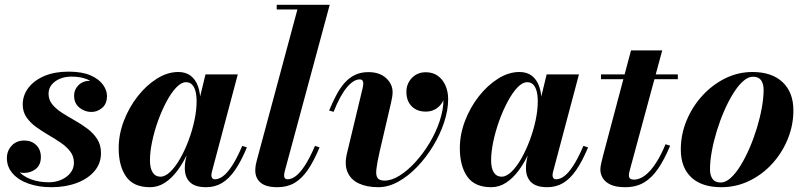

<svg xmlns="http://www.w3.org/2000/svg" viewBox="-20 -770 3356 800"><path d="M194.3 10Q141 10 99.1 -4.8Q57.2 -19.5 33 -46.9Q8.7 -74.3 8.7 -111.3Q8.7 -141.3 28.5 -162.9Q48.3 -184.5 81.3 -184.5Q111.3 -184.5 130.8 -165.6Q150.3 -146.8 150.3 -115.3Q150.3 -83 129.3 -66.2Q108.3 -49.5 80 -49.5Q60.8 -49.5 44.6 -57.6Q28.5 -65.7 19.1 -79.7Q9.7 -93.8 9.7 -111.3H36.7Q36.7 -80 56.6 -57.4Q76.5 -34.8 110 -22.6Q143.5 -10.5 183.8 -10.5Q210.5 -10.5 234.2 -20.5Q258 -30.5 273 -48.9Q288 -67.3 288 -92Q288 -118.7 272.6 -138.9Q257.2 -159 233 -175.5Q208.7 -192 181.4 -207.9Q154 -223.7 129.7 -241.5Q105.5 -259.2 90.1 -281.7Q74.7 -304.2 74.7 -334.5Q74.7 -372.7 98.2 -403.9Q121.8 -435 164.6 -453.3Q207.5 -471.5 265.3 -471.5Q321.8 -471.5 357.1 -456Q392.5 -440.5 409.1 -417.1Q425.8 -393.7 425.8 -370.2Q425.8 -337.7 405.8 -320.6Q385.8 -303.5 360.8 -303.5Q333 -303.5 310.9 -321.5Q288.7 -339.5 288.7 -371.5Q288.7 -397 307.3 -415.3Q325.8 -433.5 355.8 -433.5Q382.5 -433.5 403.6 -416Q424.8 -398.5 424.8 -370.2H401.3Q401.3 -390.5 386.5 -409Q371.8 -427.5 344.1 -439.1Q316.5 -450.8 277.8 -450.8Q251 -450.8 229.4 -441.8Q207.8 -432.7 195 -416.7Q182.3 -400.7 182.3 -379.5Q182.3 -354 198 -334.9Q213.8 -315.8 238.6 -299.9Q263.5 -284 291.5 -268.2Q319.5 -252.5 344.4 -233.7Q369.3 -215 385 -190.5Q400.8 -166 400.8 -132Q400.8 -88.8 373.5 -56.9Q346.3 -25 299.5 -7.5Q252.8 10 194.3 10Z M605 10Q536.2 10 505.4 -34.3Q474.5 -78.5 474.5 -152.5Q474.5 -210 496 -266.2Q517.5 -322.5 553.5 -368.5Q589.5 -414.5 633.6 -442.2Q677.7 -470 723 -470Q754.2 -470 774.6 -454.3Q795 -438.5 805 -410.4Q815 -382.3 815 -344.5Q815 -319.5 808.9 -283.6Q802.7 -247.8 790.5 -207.9Q778.2 -168 760.5 -129.4Q742.8 -90.8 719.4 -59.3Q696 -27.8 667.4 -8.9Q638.7 10 605 10ZM648.3 -33.8Q668.5 -33.8 689.8 -54.4Q711 -75 730.5 -109.1Q750 -143.3 765.6 -184.8Q781.2 -226.3 790.2 -268.6Q799.2 -311 799.2 -347.5Q799.2 -372 794.5 -390Q789.7 -408 780.1 -417.7Q770.5 -427.5 755 -427.5Q735.3 -427.5 714.3 -405.4Q693.3 -383.2 673.8 -346.7Q654.3 -310.2 638.6 -266.9Q623 -223.5 613.9 -180.2Q604.8 -137 604.8 -101.7Q604.8 -69.5 616.1 -51.6Q627.5 -33.8 648.3 -33.8ZM838.8 10Q792.5 10 771.2 -11.1Q750 -32.3 750 -68.8Q750 -78.3 750.6 -85.4Q751.2 -92.5 752.2 -97.5L767.5 -174.8L793.2 -254.3L807.2 -340.3L836.2 -460H970.8L862.8 -53.8Q860.8 -46.3 860.8 -38.5Q860.8 -32.3 864.4 -27.6Q868 -23 876 -23Q891.3 -23 908.6 -35.4Q926 -47.8 946.1 -78.1Q966.3 -108.5 989.5 -162.3L1008.8 -155.8Q984.8 -98.3 959.5 -61.6Q934.3 -25 905 -7.5Q875.8 10 838.8 10Z M1136 10Q1087.8 10 1065.7 -9.1Q1043.7 -28.3 1043.7 -59Q1043.7 -73 1046 -84.4Q1048.2 -95.8 1050.5 -103.5L1219.2 -730.5H1133V-750H1353.8L1166.3 -55.8Q1165.3 -51.5 1164.5 -47Q1163.8 -42.5 1163.8 -39Q1163.8 -23 1178.5 -23Q1193.8 -23 1211.1 -35.4Q1228.5 -47.8 1248.9 -78.1Q1269.3 -108.5 1292.5 -162.3L1311.5 -155.8Q1287.5 -98.3 1262.3 -61.6Q1237 -25 1206.6 -7.5Q1176.3 10 1136 10Z M1556.3 10Q1508.3 10 1474.9 -5.7Q1441.5 -21.5 1428 -52.9Q1414.5 -84.2 1425.7 -131L1491.2 -403.7Q1492.2 -408.2 1493 -413.9Q1493.7 -419.5 1493.7 -423Q1493.7 -430.2 1490.1 -434.7Q1486.5 -439.2 1478.2 -439.2Q1466.3 -439.2 1453 -431.1Q1439.8 -423 1425.8 -406.5Q1411.8 -390 1397.8 -364.5Q1383.8 -339 1370 -304L1351.3 -309.5Q1365.5 -343.7 1380.9 -373Q1396.3 -402.2 1415.1 -423.9Q1434 -445.5 1458.5 -457.5Q1483 -469.5 1514.8 -469.5Q1561.5 -469.5 1588.6 -444.7Q1615.8 -420 1615.8 -385.7Q1615.8 -374.7 1613.6 -363Q1611.5 -351.2 1609 -340.5L1562.3 -140.3Q1551.3 -92 1548.3 -65.4Q1545.3 -38.7 1553.3 -28.1Q1561.3 -17.5 1582.3 -17.5Q1611.8 -17.5 1645.3 -38.5Q1678.8 -59.5 1711 -94.9Q1743.3 -130.2 1769.8 -174.4Q1796.3 -218.5 1812 -265.7Q1827.8 -313 1827.8 -356.5Q1827.8 -384.5 1818 -405.2Q1808.3 -426 1791.6 -437.5Q1775 -449 1754.3 -449V-468Q1777.3 -468 1795.1 -456.7Q1813 -445.5 1823.1 -426.2Q1833.3 -407 1833.3 -383.2Q1833.3 -350 1810.3 -327.5Q1787.3 -305 1754.3 -305Q1717 -305 1695.1 -327.4Q1673.3 -349.7 1673.3 -387Q1673.3 -421.2 1696.1 -445.1Q1719 -469 1754.3 -469Q1783.3 -469 1804.1 -454.1Q1825 -439.2 1836.1 -413.7Q1847.3 -388.2 1847.3 -356.5Q1847.3 -311 1830.5 -260.4Q1813.8 -209.7 1784.6 -161.7Q1755.5 -113.7 1718.3 -74.9Q1681 -36 1639.4 -13Q1597.8 10 1556.3 10Z M2026.5 10Q1957.7 10 1926.9 -34.3Q1896 -78.5 1896 -152.5Q1896 -210 1917.5 -266.2Q1939 -322.5 1975 -368.5Q2011 -414.5 2055.1 -442.2Q2099.2 -470 2144.5 -470Q2175.7 -470 2196.1 -454.3Q2216.5 -438.5 2226.5 -410.4Q2236.5 -382.3 2236.5 -344.5Q2236.5 -319.5 2230.4 -283.6Q2224.2 -247.8 2212 -207.9Q2199.7 -168 2182 -129.4Q2164.3 -90.8 2140.9 -59.3Q2117.5 -27.8 2088.9 -8.9Q2060.2 10 2026.5 10ZM2069.8 -33.8Q2090 -33.8 2111.3 -54.4Q2132.5 -75 2152 -109.1Q2171.5 -143.3 2187.1 -184.8Q2202.7 -226.3 2211.7 -268.6Q2220.7 -311 2220.7 -347.5Q2220.7 -372 2216 -390Q2211.2 -408 2201.6 -417.7Q2192 -427.5 2176.5 -427.5Q2156.8 -427.5 2135.8 -405.4Q2114.8 -383.2 2095.3 -346.7Q2075.8 -310.2 2060.1 -266.9Q2044.5 -223.5 2035.4 -180.2Q2026.3 -137 2026.3 -101.7Q2026.3 -69.5 2037.6 -51.6Q2049 -33.8 2069.8 -33.8ZM2260.3 10Q2214 10 2192.7 -11.1Q2171.5 -32.3 2171.5 -68.8Q2171.5 -78.3 2172.1 -85.4Q2172.7 -92.5 2173.7 -97.5L2189 -174.8L2214.7 -254.3L2228.7 -340.3L2257.7 -460H2392.3L2284.3 -53.8Q2282.3 -46.3 2282.3 -38.5Q2282.3 -32.3 2285.9 -27.6Q2289.5 -23 2297.5 -23Q2312.8 -23 2330.1 -35.4Q2347.5 -47.8 2367.6 -78.1Q2387.8 -108.5 2411 -162.3L2430.3 -155.8Q2406.3 -98.3 2381 -61.6Q2355.8 -25 2326.5 -7.5Q2297.3 10 2260.3 10Z M2585.5 10Q2547 10 2524.2 -0.6Q2501.5 -11.3 2491.5 -28.1Q2481.5 -45 2481.5 -63.3Q2481.5 -75 2485.4 -91.3Q2489.2 -107.5 2493 -122.5L2609.2 -560H2739.3L2605 -64Q2603.5 -58.8 2602 -52.1Q2600.5 -45.5 2600.5 -38.5Q2600.5 -21.5 2622 -21.5Q2635.5 -21.5 2651.4 -29.1Q2667.3 -36.8 2684 -53.7Q2700.8 -70.7 2718.3 -99.1Q2735.8 -127.5 2753 -169L2772.3 -163Q2748.3 -105.5 2722 -67Q2695.8 -28.5 2662.8 -9.2Q2629.8 10 2585.5 10ZM2484.2 -440V-460H2804.3V-440Z M2985.3 10Q2904 10 2860.4 -31Q2816.7 -72 2816.7 -147Q2816.7 -209.7 2840.7 -267.7Q2864.7 -325.7 2906.3 -371.2Q2947.8 -416.7 3001.5 -443.4Q3055.3 -470 3114.8 -470Q3196.3 -470 3241 -427.5Q3285.8 -385 3285.8 -310Q3285.8 -248.3 3262.4 -190.9Q3239 -133.5 3197.8 -88.1Q3156.5 -42.8 3102 -16.4Q3047.5 10 2985.3 10ZM2982.8 -9.5Q3003.3 -9.5 3024.3 -28.4Q3045.3 -47.3 3065.2 -79.5Q3085.2 -111.8 3102.7 -152.1Q3120.2 -192.5 3133.5 -235.9Q3146.7 -279.3 3154.2 -320.6Q3161.7 -362 3161.7 -395.3Q3161.7 -421 3151.2 -435.6Q3140.8 -450.3 3117.3 -450.3Q3097 -450.3 3075.9 -431.4Q3054.8 -412.5 3034.8 -380.2Q3014.8 -348 2997.3 -307.6Q2979.8 -267.2 2966.5 -223.9Q2953.3 -180.5 2945.8 -139.4Q2938.3 -98.2 2938.3 -64.5Q2938.3 -39.2 2949 -24.4Q2959.8 -9.5 2982.8 -9.5Z"/></svg>

Font: Bodoni Moda
Style: Italic
Weight: 400
Italic angle: -13°
Designer: Owen Earl
Foundry: indestructible type
Version: Version 2.005